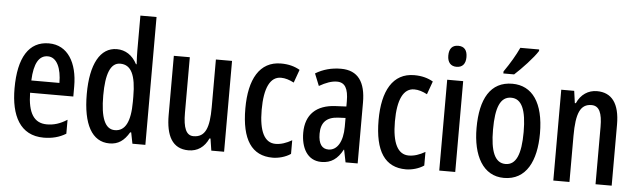

<svg xmlns="http://www.w3.org/2000/svg" viewBox="-48 -946 3771 1137"><g transform="rotate(5 1837.0 -378.0)"><path d="M221 -549C102 -549 41 -449 41 -266C41 -105 97 10 238 10C287 10 331 -1 370 -25V-108C328 -81 291 -70 250 -70C173 -70 137 -128 135 -248H392V-309C392 -447 334 -549 221 -549ZM221 -472C276 -472 303 -406 303 -321H136C140 -425 170 -472 221 -472Z M629 10C681 10 716 -15 746 -66H752L765 0H842V-760H746V-550C746 -529 747 -504 749 -471H745C718 -523 675 -550 625 -550C526 -550 470 -448 470 -270C470 -90 525 10 629 10ZM654 -71C595 -71 568 -138 568 -270C568 -397 594 -466 652 -466C717 -466 746 -407 746 -278V-248C746 -128 715 -71 654 -71Z M1310 -540H1214V-256C1214 -135 1192 -76 1121 -76C1078 -76 1059 -119 1059 -210V-540H964V-188C964 -66 1002 10 1099 10C1152 10 1193 -18 1217 -71H1223L1234 0H1310Z M1599 10C1633 10 1676 -1 1706 -22V-103C1673 -84 1641 -73 1609 -73C1544 -73 1510 -138 1510 -267C1510 -398 1544 -466 1608 -466C1633 -466 1658 -458 1685 -444L1713 -522C1682 -540 1646 -550 1601 -550C1473 -550 1413 -440 1413 -267C1413 -81 1475 10 1599 10Z M1957 -550C1901 -550 1850 -536 1806 -509L1835 -437C1875 -460 1909 -472 1940 -472C1988 -472 2008 -436 2008 -361V-330L1945 -327C1831 -322 1767 -262 1767 -153C1767 -67 1803 10 1889 10C1947 10 1985 -18 2015 -74H2017L2032 0H2104V-362C2104 -483 2059 -550 1957 -550ZM1964 -260 2009 -262V-210C2009 -121 1976 -67 1924 -67C1886 -67 1864 -95 1864 -156C1864 -222 1896 -256 1964 -260Z M2391 10C2425 10 2468 -1 2498 -22V-103C2465 -84 2433 -73 2401 -73C2336 -73 2302 -138 2302 -267C2302 -398 2336 -466 2400 -466C2425 -466 2450 -458 2477 -444L2505 -522C2474 -540 2438 -550 2393 -550C2265 -550 2205 -440 2205 -267C2205 -81 2267 10 2391 10Z M2637 -746C2601 -746 2583 -724 2583 -683C2583 -643 2603 -621 2637 -621C2672 -621 2691 -643 2691 -683C2691 -723 2674 -746 2637 -746ZM2684 -540H2589V0H2684Z M3116 -757V-766H3004C2983 -721 2954 -671 2917 -618V-606H2981C3023 -644 3091 -716 3116 -757ZM3164 -271C3164 -453 3094 -550 2976 -550C2846 -550 2787 -444 2787 -271C2787 -107 2849 10 2974 10C3107 10 3164 -108 3164 -271ZM2885 -270C2885 -402 2912 -467 2976 -467C3039 -467 3067 -402 3067 -271C3067 -138 3039 -73 2976 -73C2913 -73 2885 -140 2885 -270Z M3479 -550C3427 -550 3383 -521 3360 -468H3354L3344 -540H3267V0H3363V-274C3363 -410 3388 -465 3454 -465C3500 -465 3518 -423 3518 -341V0H3614V-363C3614 -488 3567 -550 3479 -550Z"/></g></svg>

Font: Noto Sans Myanmar ExtraCondensed Medium
Style: Regular
Weight: 500
Width: 2
Designer: Monotype Design Team
Foundry: Monotype Imaging Inc.
Version: Version 2.107